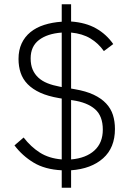

<svg xmlns="http://www.w3.org/2000/svg" viewBox="-20 -800 618 902"><path d="M270 82V0Q191 -4 138 -36Q85 -68 48 -117L91 -154Q125 -110 167.5 -83Q210 -56 270 -51V-337L258 -339Q205 -348 169 -364.5Q133 -381 110 -404.5Q87 -428 77 -458Q67 -488 67 -523Q67 -564 81.5 -595.5Q96 -627 123 -649Q150 -671 187.5 -683Q225 -695 270 -698V-780H314V-699Q383 -694 431.5 -666.5Q480 -639 512 -593L468 -560Q442 -597 404.5 -619.5Q367 -642 314 -647V-384L331 -381Q384 -372 420 -355Q456 -338 478.5 -314Q501 -290 510.5 -260Q520 -230 520 -194Q520 -106 464.5 -56.5Q409 -7 314 0V82ZM463 -191Q463 -255 426.5 -287Q390 -319 321 -329L314 -330V-51Q384 -57 423.5 -93Q463 -129 463 -191ZM124 -526Q124 -495 133.5 -473Q143 -451 160.5 -435Q178 -419 203 -409Q228 -399 260 -393L270 -391V-647Q202 -642 163 -612Q124 -582 124 -526Z"/></svg>

Font: IBM Plex Sans KR Light
Style: Regular
Weight: 300
Designer: Mike Abbink; Paul van der Laan; Pieter van Rosmalen; Wujin Sim; Chorong Kim; Dohee Lee;
Foundry: Sandoll Inc.
Version: Version 1.001